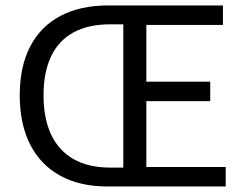

<svg xmlns="http://www.w3.org/2000/svg" viewBox="-20 -676 887 696"><path d="M368.9 0Q269.5 0 198.3 -39.1Q127 -78.1 89.3 -152.2Q51.6 -226.3 51.6 -330.5Q51.6 -434.8 89.5 -507.7Q127.4 -580.6 199.4 -618.4Q271.3 -656.3 372.6 -656.3H788.2V-585.6H510.5V-380H742.1V-309.3H510.5V-70.7H798.2V0ZM378.8 -68.5H427V-587.8H378.8Q299.9 -587.8 246.1 -558.4Q192.4 -528.9 165.1 -471.4Q137.8 -413.8 137.8 -330.5Q137.8 -247.2 165.1 -188.8Q192.4 -130.4 246.1 -99.5Q299.9 -68.5 378.8 -68.5Z"/></svg>

Font: SourceSans3VF
Style: Regular
Weight: 200
Designer: Paul D. Hunt
Foundry: Adobe
Version: Version 3.052;hotconv 1.1.0;makeotfexe 2.6.0